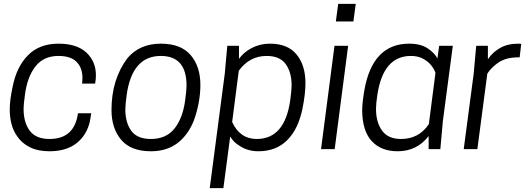

<svg xmlns="http://www.w3.org/2000/svg" viewBox="-20 -765 2716 985"><path d="M234 11Q175 11 133.5 -9.5Q92 -30 68 -66Q30 -119 30 -204Q30 -252 45 -321Q65 -422 123.5 -481.5Q182 -541 280 -541Q374 -541 423 -495.5Q472 -450 472 -379Q472 -357 468 -336H401Q403 -351 403 -365Q403 -417 373 -447.5Q343 -478 280 -478Q204 -478 162 -424.5Q120 -371 108 -279Q101 -229 101 -206Q101 -137 132.5 -94.5Q164 -52 234 -52Q362 -52 380 -184H448L441 -141Q424 -70 371.5 -29.5Q319 11 234 11Z M754 -52Q833 -52 875.5 -106Q918 -160 930 -251Q937 -303 937 -326Q937 -478 805 -478Q658 -478 630 -279Q623 -227 623 -204Q623 -136 653.5 -94Q684 -52 754 -52ZM754 11Q651 11 601.5 -48Q552 -107 552 -201Q552 -358 634 -467Q697 -541 805 -541Q908 -541 958 -482.5Q1008 -424 1008 -329Q1008 -241 975 -148Q945 -72 890 -30.5Q835 11 754 11Z M1126 200H1056L1133 -386L1146 -530H1206V-463Q1230 -497 1272 -519Q1314 -541 1365 -541Q1456 -541 1501.5 -485.5Q1547 -430 1547 -339Q1547 -283 1532 -209Q1511 -104 1454 -46.5Q1397 11 1306 11Q1250 11 1209 -17Q1178 -35 1161 -65ZM1297 -52Q1441 -52 1469 -251Q1476 -303 1476 -327Q1476 -395 1445.5 -436.5Q1415 -478 1348 -478Q1260 -478 1205 -402L1171 -139Q1211 -52 1297 -52Z M1697 0H1627L1696 -530H1766ZM1793 -655H1703L1715 -745H1805Z M2303 -530H2233ZM2020 11Q1936 11 1888 -40Q1840 -91 1838 -195Q1838 -237 1849 -301Q1891 -541 2079 -541Q2138 -541 2174 -517Q2210 -493 2224 -465L2233 -530H2303L2252 -144L2239 0H2179V-67Q2119 11 2020 11ZM2037 -52Q2129 -52 2180 -128L2214 -391Q2208 -410 2192 -430Q2176 -450 2150 -464Q2124 -478 2088 -478Q1946 -478 1916 -279Q1909 -234 1909 -206Q1909 -138 1940 -95Q1971 -52 2037 -52Z M2429 0H2359L2410 -386L2423 -530H2483V-461Q2505 -495 2544 -518Q2583 -541 2640 -541L2654 -540L2646 -471Q2608 -471 2583 -464.5Q2558 -458 2535 -443Q2497 -415 2480 -387Z"/></svg>

Font: Tanohe Sans
Style: Italic
Weight: 400
Designer: Village Type and Design LLC & Cristiano Sobral
Foundry: Cooper Hewitt Smithsonian Design Museum
Version: Version 1.00;September 29, 2021;FontCreator 13.0.0.2655 64-b